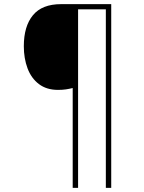

<svg xmlns="http://www.w3.org/2000/svg" viewBox="-20 -780 695 927"><path d="M517 127H491V-735H357V127H331V-355Q315 -351 298.5 -348.5Q282 -346 260 -346Q205 -346 168 -374Q131 -402 113 -450Q95 -498 95 -557Q95 -653 139 -706.5Q183 -760 275 -760H517Z"/></svg>

Font: Noto Sans Syriac Western Thin
Style: Regular
Weight: 100
Designer: Patrick Giasson and the Monotype Design Team
Foundry: Monotype Imaging Inc.
Version: Version 3.000; ttfautohint (v1.8.4.7-5d5b)